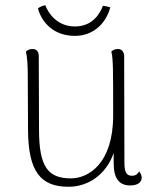

<svg xmlns="http://www.w3.org/2000/svg" viewBox="-20 -701 595 733"><path d="M266 -564C339 -564 386 -615 401 -673C391 -676 382 -678 373 -679C362 -651 335 -600 266 -600C199 -600 165 -649 153 -681C143 -679 134 -676 125 -669C135 -628 175 -564 266 -564ZM511 -47C504 -32 492 -30 484 -30C463 -30 455 -43 455 -80L454 -486C454 -504 444 -514 430 -514C417 -514 409 -508 405 -504C412 -476 412 -441 412 -260C412 -75 316 -20 251 -20C163 -20 129 -64 129 -206L128 -487C128 -504 119 -514 104 -514C92 -514 84 -509 79 -504C84 -484 86 -450 86 -412L87 -205C88 -44 136 12 242 12C318 12 386 -36 414 -117V-78C414 -22 433 7 477 7C504 7 521 -4 521 -23C521 -30 518 -38 511 -47Z"/></svg>

Font: Arima Koshi ExtraLight
Style: Regular
Weight: 275
Designer: Joana Correia and Natanael Gama
Foundry: NDISCOVER
Version: Version 1.019;PS 001.019;hotconv 1.0.88;makeotf.lib2.5.64775